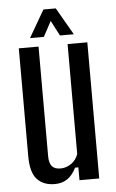

<svg xmlns="http://www.w3.org/2000/svg" viewBox="-54 -798 510 843"><g transform="rotate(-5 200.5 -376.0)"><path d="M153.5 7.5Q103 7.5 75.2 -23Q47.5 -53.5 47.5 -124V-600H134.5V-117Q134.5 -86.5 146.5 -72.5Q158.5 -58.5 184.5 -58.5Q209 -58.5 231 -73.5Q253 -88.5 262.5 -115V-600H349.5V0H262.5V-56.5H248Q231.5 -23.5 208.5 -8Q185.5 7.5 153.5 7.5ZM100.5 -640.5 170 -760.5H224.5L293.5 -640.5H232.5L197.5 -707.5L161.5 -640.5Z"/></g></svg>

Font: Big Shoulders Display Thin SemiBold
Style: Regular
Weight: 600
Version: Version 2.002